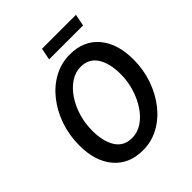

<svg xmlns="http://www.w3.org/2000/svg" viewBox="-221 -938 1088 1088"><g transform="rotate(-45 323.5 -394.0)"><path d="M294 12Q184 12 121 -62Q58 -136 58 -263Q58 -344 83 -416.5Q108 -489 152.5 -545.5Q197 -602 256.5 -634Q316 -666 384 -666Q495 -666 557.5 -592Q620 -518 620 -391Q620 -310 595 -237.5Q570 -165 525.5 -108.5Q481 -52 422 -20Q363 12 294 12ZM300 -81Q344 -81 382 -106.5Q420 -132 448.5 -175Q477 -218 493.5 -272Q510 -326 510 -383Q510 -470 477 -521.5Q444 -573 378 -573Q335 -573 297 -547.5Q259 -522 230 -479Q201 -436 185 -382Q169 -328 169 -271Q169 -184 201.5 -132.5Q234 -81 300 -81ZM282 -729 296 -800H568L554 -729Z"/></g></svg>

Font: Source Sans 3 Semibold
Style: Italic
Weight: 600
Italic angle: -11°
Designer: Paul D. Hunt
Foundry: Adobe
Version: Version 3.052;hotconv 1.1.0;makeotfexe 2.6.0